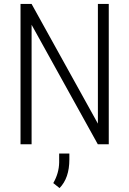

<svg xmlns="http://www.w3.org/2000/svg" viewBox="-20 -731 656 973"><path d="M531.2 0H475.6L140.1 -605.5V0H84V-710.9H140.1L476.1 -104.5V-710.9H531.2ZM281.7 222.2 250 196.8Q278.8 147 279.8 92.3V46.9H331.5V77.1Q331.5 171.4 281.7 222.2Z"/></svg>

Font: Roboto Condensed Light
Style: Regular
Weight: 300
Designer: Google
Version: Version 2.134; 2016